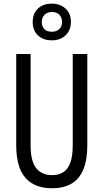

<svg xmlns="http://www.w3.org/2000/svg" viewBox="-20 -1005 558 1035"><path d="M450.7 -713.9V-223.1Q450.7 -141.6 428.7 -90.1Q406.7 -38.6 364.5 -14.4Q322.3 9.8 260.3 9.8Q166 9.8 116.7 -46.9Q67.4 -103.5 67.4 -222.7V-713.9H145V-222.2Q145 -136.2 175 -98.6Q205.1 -61 260.3 -61Q296.9 -61 321.8 -77.1Q346.7 -93.3 359.4 -128.9Q372.1 -164.6 372.1 -223.1V-713.9ZM259.3 -787.6Q211.9 -787.6 184.1 -814.7Q156.2 -841.8 156.2 -886.2Q156.2 -931.2 184.1 -958.3Q211.9 -985.4 259.3 -985.4Q304.2 -985.4 333.3 -958.7Q362.3 -932.1 362.3 -887.7Q362.3 -842.8 334.2 -815.2Q306.2 -787.6 259.3 -787.6ZM260.3 -834Q284.2 -834 299.3 -848.1Q314.5 -862.3 314.5 -885.7Q314.5 -910.2 300.3 -925.3Q286.1 -940.4 260.3 -940.4Q235.4 -940.4 220.2 -925.3Q205.1 -910.2 205.1 -886.2Q205.1 -862.8 218.8 -848.4Q232.4 -834 260.3 -834Z"/></svg>

Font: Open Sans Condensed
Style: Regular
Weight: 400
Width: 3
Designer: Monotype Design Team
Foundry: Monotype Imaging Inc.
Version: Version 3.000